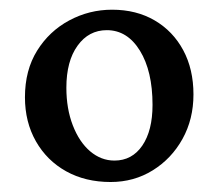

<svg xmlns="http://www.w3.org/2000/svg" viewBox="-20 -601 449 394"><path d="M207 -227.5Q155.3 -227.5 115.7 -249.5Q76.2 -271.5 53.7 -311Q31.2 -350.6 31.2 -401.4Q31.2 -457 56.2 -497.1Q81.1 -537.1 122.1 -559.1Q163.1 -581.1 210 -581.1Q259.8 -581.1 297.4 -559.1Q335 -537.1 356 -498Q377 -459 377 -407.2Q377 -356.4 354.5 -315.9Q332 -275.4 293.5 -251.5Q254.9 -227.5 207 -227.5ZM214.8 -271.5Q251 -271.5 272 -302.2Q293 -333 293 -385.7Q293 -455.1 267.1 -497.1Q241.2 -539.1 199.2 -539.1Q162.1 -539.1 139.2 -507.3Q116.2 -475.6 116.2 -420.9Q116.2 -377.9 129.4 -343.8Q142.6 -309.6 165 -290.5Q187.5 -271.5 214.8 -271.5Z"/></svg>

Font: Crimson Pro ExtraLight
Style: Regular
Weight: 400
Version: Version 1.002